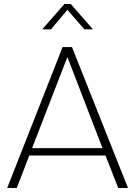

<svg xmlns="http://www.w3.org/2000/svg" viewBox="-20 -943 678 963"><path d="M16 0 294 -707H341L622 0H573L509 -163H127L64 0ZM141 -200H494L318 -657ZM192 -796 303 -923H335L446 -796H403L318 -894L236 -796Z"/></svg>

Font: Onest Thin
Style: Regular
Weight: 250
Designer: Dmitri Voloshin, Andrey Kudryavtsev
Foundry: Dmitri Voloshin, Andrey Kudryavtsev
Version: Version 1.000;gftools[0.9.33]